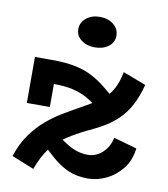

<svg xmlns="http://www.w3.org/2000/svg" viewBox="-82 -780 756 863"><g transform="rotate(10 296.5 -348.5)"><path d="M453 -485 558 -445Q544 -392 524 -353.5Q504 -315 477 -287.5Q450 -260 416 -239Q382 -218 340 -199Q288 -174 248.5 -148Q209 -122 179.5 -84.5Q150 -47 128 14L26 -27Q46 -87 76 -128.5Q106 -170 140 -199Q174 -228 209.5 -249.5Q245 -271 276 -288Q312 -308 340.5 -325Q369 -342 391 -361.5Q413 -381 428.5 -410Q444 -439 453 -485ZM376 14Q326 14 287 -3Q248 -20 211.5 -52Q175 -84 133 -126L169 -189Q225 -142 268.5 -116.5Q312 -91 357 -91Q396 -91 425 -118.5Q454 -146 462 -187L568 -157Q562 -102 532 -64Q502 -26 460.5 -6Q419 14 376 14ZM48 -273V-483H125Q188 -483 232 -474Q276 -465 309.5 -447.5Q343 -430 373.5 -405.5Q404 -381 439 -350L389 -284Q370 -300 349.5 -316Q329 -332 302.5 -346.5Q276 -361 240 -369.5Q204 -378 153 -378V-273ZM304 -572Q268 -572 243 -591Q218 -610 218 -640Q218 -671 243 -691Q268 -711 304 -711Q343 -711 367.5 -691Q392 -671 392 -640Q392 -610 367.5 -591Q343 -572 304 -572Z"/></g></svg>

Font: BioRhyme
Style: Bold
Weight: 700
Designer: Aoife Mooney
Foundry: Aoife Mooney Type
Version: Version 1.600;gftools[0.9.33]